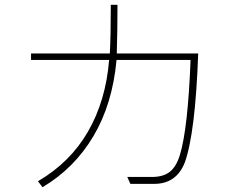

<svg xmlns="http://www.w3.org/2000/svg" viewBox="-20 -723 960 804"><path d="M616 18Q664 18 691 -3.5Q718 -25 733 -73Q767 -184 778 -472H468Q451 -287 371 -152.5Q291 -18 158 61L139 36Q274 -43 348.5 -172Q423 -301 437 -472H110V-499H440Q444 -576 444 -703H472Q472 -601 469 -499H810Q798 -166 754 -43Q719 47 625 47H526L513 18Z"/></svg>

Font: LINE Seed Sans KR Thin
Style: Regular
Weight: 250
Designer: LINE BX Design & Sandoll Inc & Dalton Maag Ltd
Foundry: Sandoll Inc.
Version: Version 1.000